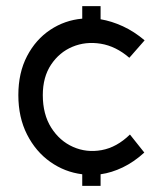

<svg xmlns="http://www.w3.org/2000/svg" viewBox="-20 -657 533 628"><path d="M452 -158Q418 -127 381.5 -109.5Q345 -92 309 -87V-49H249V-87Q192 -94 144.5 -127.5Q97 -161 68.5 -217Q40 -273 40 -346Q40 -419 68.5 -473.5Q97 -528 144.5 -559.5Q192 -591 249 -596V-637H309V-594Q345 -588 382 -571Q419 -554 453 -525L403 -468Q359 -506 309.5 -514Q260 -522 217 -504Q174 -486 147 -445.5Q120 -405 120 -346Q120 -283 147.5 -239.5Q175 -196 219 -176.5Q263 -157 312.5 -166Q362 -175 405 -217Z"/></svg>

Font: Kulim Park
Style: Regular
Weight: 400
Designer: Noponies / Dale Sattler
Foundry: Noponies
Version: Version 1.000; ttfautohint (v1.8.3)